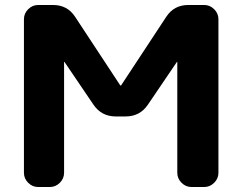

<svg xmlns="http://www.w3.org/2000/svg" viewBox="-20 -750 972 770"><path d="M133 0Q110 0 93 -17Q76 -34 76 -57V-673Q76 -696 93 -713Q110 -730 133 -730H193Q250 -730 281 -683L462 -408Q462 -407 464 -407Q466 -407 466 -408L647 -683Q678 -730 735 -730H799Q822 -730 839 -713Q856 -696 856 -673V-57Q856 -34 839 -17Q822 0 799 0H748Q725 0 708 -17Q691 -34 691 -57V-501Q691 -502 690 -502Q689 -502 689 -501L573 -330Q541 -283 484 -283H444Q387 -283 355 -330L239 -501Q239 -502 238 -502Q237 -502 237 -501V-57Q237 -34 220 -17Q203 0 180 0Z"/></svg>

Font: Rounded Mplus 1c ExtraBold
Style: Regular
Weight: 800
Version: Version 1.059.20150529